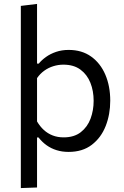

<svg xmlns="http://www.w3.org/2000/svg" viewBox="-20 -762 632 977"><path d="M86 195Q86 140 86 87.2Q86 34.5 86 -27V-493.5Q86 -556.5 86 -616Q86 -675.5 86 -732L168.5 -742Q168.5 -682.5 168.5 -621.2Q168.5 -560 168.5 -493.5V-438.5H177.5Q191.5 -456 213.8 -472Q236 -488 265.2 -498Q294.5 -508 329.5 -508Q396.5 -508 443.8 -474.2Q491 -440.5 516 -382Q541 -323.5 541 -249.5Q541 -180 517.8 -120.8Q494.5 -61.5 447.2 -25.2Q400 11 329 11Q296 11 268 2.2Q240 -6.5 217.2 -22.8Q194.5 -39 176 -62.5H168.5V-23.5Q168.5 35 168.5 85.8Q168.5 136.5 168.5 192ZM304 -63Q357.5 -63 391.2 -89.5Q425 -116 440.8 -158.2Q456.5 -200.5 456.5 -249Q456.5 -299.5 439.8 -341.2Q423 -383 389 -408Q355 -433 302.5 -433Q276.5 -433 251.5 -425.2Q226.5 -417.5 205.2 -402.2Q184 -387 168.5 -364.5V-144Q183.5 -118.5 203.2 -100.5Q223 -82.5 248 -72.8Q273 -63 304 -63Z"/></svg>

Font: Commissioner Thin
Style: Regular
Weight: 400
Version: Version 1.000